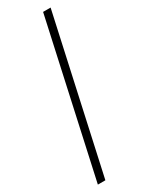

<svg xmlns="http://www.w3.org/2000/svg" viewBox="-255 -843 840 1085"><g transform="rotate(-30 164.5 -300.0)"><path d="M30 200 250 -800H299L79 200Z"/></g></svg>

Font: Big Shoulders Text Thin ExtraLight
Style: Regular
Weight: 250
Version: Version 2.002